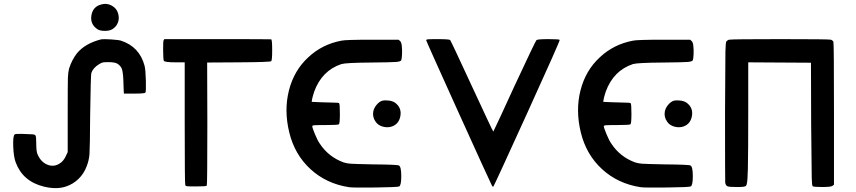

<svg xmlns="http://www.w3.org/2000/svg" viewBox="-20 -972 4462 1001"><path d="M509 -949Q537 -957 563 -942.5Q589 -928 596 -901Q603 -877 595 -855Q587 -833 566 -820Q552 -811 527 -811Q502 -811 489 -819Q449 -845 456.5 -891.5Q464 -938 509 -949ZM508 -767Q520 -769 559 -766.5Q598 -764 611 -760Q708 -728 734 -628Q739 -607 740.5 -551Q742 -495 738 -489Q734 -484 680 -484H626L625 -498Q625 -505 623 -557Q621 -598 615 -613.5Q609 -629 592 -640Q578 -648 546 -648Q523 -648 516 -646.5Q509 -645 496 -637Q465 -618 456 -591Q453 -578 450 -370Q449 -202 446.5 -168.5Q444 -135 431 -103Q417 -66 389 -39Q361 -12 325 0Q276 17 209 1Q99 -26 62 -125Q51 -154 49 -208Q47 -262 56 -271Q60 -275 94 -274Q130 -272 143 -272Q162 -272 165.5 -265Q169 -258 169 -222Q169 -181 176 -167Q195 -122 237 -110Q254 -106 270 -110Q307 -121 324 -160L333 -179V-384Q333 -537 334 -566Q335 -595 340 -614Q354 -659 381 -694Q424 -746 508 -767Z M833 -762 837 -768H1113Q1391 -768 1394 -767Q1399 -764 1399 -711Q1399 -657 1394 -653Q1389 -648 1224 -647L1060 -646L1061 -328Q1061 -7 1058 -4Q1054 0 1002 0Q964 0 956 -1Q948 -2 946 -6Q943 -12 943 -329V-647H897Q839 -647 834 -655Q831 -663 830.5 -709.5Q830 -756 833 -762Z M1760 -760Q1780 -765 1920 -765H2058L2066 -758Q2074 -750 2075 -729Q2077 -713 2076 -689.5Q2075 -666 2072 -658Q2069 -651 2045 -649Q2021 -647 1917 -646Q1784 -645 1760 -638Q1658 -604 1618 -494Q1609 -466 1607 -454L1605 -441L1650 -439Q1698 -437 1719 -437Q1745 -437 1748 -434Q1752 -430 1752 -379Q1752 -329 1747 -324Q1742 -320 1675 -320Q1627 -320 1617.5 -319Q1608 -318 1608 -314Q1608 -306 1622 -272.5Q1636 -239 1646 -225Q1692 -154 1772 -125Q1788 -120 1807.5 -118.5Q1827 -117 1924 -115Q2054 -114 2060 -109Q2072 -103 2072 -54Q2072 -5 2061 0Q2054 4 1938.5 5.5Q1823 7 1800 4Q1682 -14 1599 -90Q1516 -166 1488 -282Q1460 -397 1486.5 -501Q1513 -605 1587 -673Q1659 -741 1760 -760ZM1973 -447Q1983 -450 2003 -448Q2023 -447 2039 -437Q2076 -410 2067 -365Q2058 -320 2014 -310Q1992 -306 1970.5 -313.5Q1949 -321 1938 -338Q1921 -362 1926 -390Q1929 -408 1943 -425Q1957 -442 1973 -447Z M2262 -768Q2323 -768 2327 -763Q2331 -759 2441 -521Q2487 -422 2519 -353.5Q2551 -285 2552 -286Q2571 -324 2662 -523Q2772 -759 2777 -763Q2783 -768 2839 -768Q2896 -768 2898 -764Q2901 -761 2728 -381Q2556 -3 2552 1Q2550 2 2547.5 -0.5Q2545 -3 2543 -8Q2527 -40 2364.5 -399Q2202 -758 2202 -762Q2202 -766 2210 -767Q2218 -768 2262 -768Z M3280 -760Q3300 -765 3440 -765H3578L3586 -758Q3594 -750 3595 -729Q3597 -713 3596 -689.5Q3595 -666 3592 -658Q3589 -651 3565 -649Q3541 -647 3437 -646Q3304 -645 3280 -638Q3178 -604 3138 -494Q3129 -466 3127 -454L3125 -441L3170 -439Q3218 -437 3239 -437Q3265 -437 3268 -434Q3272 -430 3272 -379Q3272 -329 3267 -324Q3262 -320 3195 -320Q3147 -320 3137.5 -319Q3128 -318 3128 -314Q3128 -306 3142 -272.5Q3156 -239 3166 -225Q3212 -154 3292 -125Q3308 -120 3327.5 -118.5Q3347 -117 3444 -115Q3574 -114 3580 -109Q3592 -103 3592 -54Q3592 -5 3581 0Q3574 4 3458.5 5.5Q3343 7 3320 4Q3202 -14 3119 -90Q3036 -166 3008 -282Q2980 -397 3006.5 -501Q3033 -605 3107 -673Q3179 -741 3280 -760ZM3493 -447Q3503 -450 3523 -448Q3543 -447 3559 -437Q3596 -410 3587 -365Q3578 -320 3534 -310Q3512 -306 3490.5 -313.5Q3469 -321 3458 -338Q3441 -362 3446 -390Q3449 -408 3463 -425Q3477 -442 3493 -447Z M3782 -765Q3793 -768 4048 -768Q4303 -768 4312 -765Q4321 -762 4325 -754Q4328 -746 4328 -378V-9L4320 -3Q4312 3 4267 3Q4222 3 4217 -1Q4213 -4 4212 -46Q4211 -88 4209 -325L4208 -645L4045 -646L3881 -647V-405Q3881 -171 3879 -87Q3879 -80 3878 -68Q3877 -11 3869 -3Q3863 3 3831 3Q3823 3 3819 3Q3783 3 3773.5 -0.5Q3764 -4 3761 -19Q3760 -25 3760 -389Q3761 -654 3762 -702.5Q3763 -751 3767 -756Q3774 -764 3782 -765Z"/></svg>

Font: FoundationOne
Style: Medium
Weight: 500
Version: Version 0.4